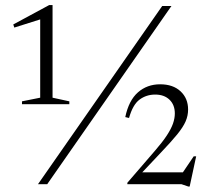

<svg xmlns="http://www.w3.org/2000/svg" viewBox="-20 -708 807 738"><path d="M126 0 603.5 -685H639L161.5 0ZM667 -22 724.5 -107H734L709 9H704L677.5 0H469.5V-5.5L576 -129Q605 -162.5 621.5 -187.8Q638 -213 645 -233.2Q652 -253.5 652 -272Q652 -305 631.5 -324.8Q611 -344.5 576.5 -344.5Q542.5 -344.5 516.5 -325.2Q490.5 -306 476 -254.5L461.5 -258Q475 -322 510.2 -353Q545.5 -384 595.5 -384Q645 -384 674 -357Q703 -330 703 -287Q703 -263.5 693.5 -241.5Q684 -219.5 661 -191.2Q638 -163 597 -120L506 -23.5L510 -45.5H701.5ZM134.5 -332.5V-649.5L149 -638L35 -602L31 -614L169 -688.5H182V-332.5L246.5 -318.5V-307.5H64.5V-318.5Z"/></svg>

Font: Newsreader 36pt Light
Style: Regular
Weight: 300
Designer: Hugues Gentile
Foundry: Production Type
Version: Version 1.003